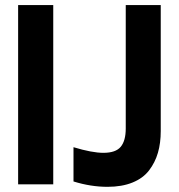

<svg xmlns="http://www.w3.org/2000/svg" viewBox="-20 -720 699 750"><path d="M50.8 -700.2H188V0H50.8ZM267.1 -11.2V-145Q339.8 -123 383.8 -123Q432.1 -123 451.7 -146.7Q471.2 -170.4 471.2 -217.8V-700.2H607.9V-208Q607.9 -161.1 596.9 -123.3Q585.9 -85.4 562.5 -54.7Q539.1 -23.9 497.8 -7.1Q456.5 9.8 399.9 9.8Q334.5 9.8 267.1 -11.2Z"/></svg>

Font: TASA Explorer
Style: Bold
Weight: 700
Designer: Weizhong Zhang
Foundry: Local Remote
Version: Version 1.000;Glyphs 3.1.2 (3151)